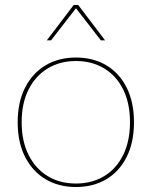

<svg xmlns="http://www.w3.org/2000/svg" viewBox="-20 -741 609 771"><path d="M285 -510Q354 -510 406.5 -479Q459 -448 488.5 -389.5Q518 -331 518 -250Q518 -169 488.5 -110.5Q459 -52 406.5 -21Q354 10 285 10Q216 10 163.5 -21Q111 -52 81 -110.5Q51 -169 51 -250Q51 -331 81 -389.5Q111 -448 163.5 -479Q216 -510 285 -510ZM285 -496Q221 -496 172 -466.5Q123 -437 95 -382Q67 -327 67 -250Q67 -174 95 -118.5Q123 -63 172 -33.5Q221 -4 285 -4Q349 -4 398 -33.5Q447 -63 474.5 -118.5Q502 -174 502 -250Q502 -327 474.5 -382Q447 -437 398 -466.5Q349 -496 285 -496ZM402 -579H385L285 -708L185 -579H168L276 -721H294Z"/></svg>

Font: Work Sans Thin
Style: Regular
Weight: 250
Designer: Wei Huang
Foundry: Wei Huang
Version: Version 2.012